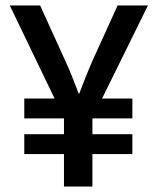

<svg xmlns="http://www.w3.org/2000/svg" viewBox="-20 -679 580 699"><path d="M461.9 -118.2V-190.4H316.4V-248H461.9V-320.3H351.6L518.6 -659.2H408.2L314.5 -453.1Q293.9 -406.2 267.6 -335.9Q236.3 -418 219.7 -453.1L126 -659.2H15.6L178.7 -320.3H68.4V-248H212.9V-190.4H68.4V-118.2H212.9V0H316.4V-118.2Z"/></svg>

Font: Yaldevi Colombo SemiBold
Style: Regular
Weight: 600
Designer: Sol Matas, Denzil Rajitha, Kosala Senevirathne and Pathum Egodawatta
Foundry: Mooniak
Version: Version 1.020 ; ttfautohint (v1.6)